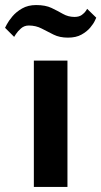

<svg xmlns="http://www.w3.org/2000/svg" viewBox="-74 -740 401 760"><path d="M60 0V-500H193V0ZM195 -591Q162 -591 138 -603Q114 -615 91 -627Q68 -639 40 -639Q22 -639 9 -627.5Q-4 -616 -11 -605Q-18 -594 -18 -594L-54 -630Q-54 -630 -47 -643.5Q-40 -657 -25 -675Q-10 -693 13.5 -706.5Q37 -720 69 -720Q106 -720 130 -708.5Q154 -697 175 -685Q196 -673 221 -673Q239 -673 250 -681Q261 -689 266 -697Q271 -705 271 -705L307 -670Q307 -670 301.5 -658Q296 -646 283 -630.5Q270 -615 248.5 -603Q227 -591 195 -591Z"/></svg>

Font: Arsenal SC
Style: Bold
Weight: 700
Designer: Andrij Shevchenko
Foundry: Stairsfor
Version: Version 2.001; ttfautohint (v1.8.4.7-5d5b)